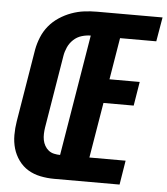

<svg xmlns="http://www.w3.org/2000/svg" viewBox="-53 -782 723 829"><g transform="rotate(5 309.0 -367.5)"><path d="M212 0Q182 0 152.5 -6Q123 -12 99 -26.5Q75 -41 58 -64.5Q41 -88 33 -115.5Q25 -143 25 -173.5Q25 -204 30 -234L82 -549Q87 -576 98 -603Q109 -630 127.5 -652.5Q146 -675 171 -691.5Q196 -708 223.5 -718Q251 -728 278.5 -731.5Q306 -735 334 -735H618L600 -630H443L413 -449H544L527 -345H396L356 -105H513L496 0ZM229 -105 316 -630Q297 -630 277 -624Q257 -618 241.5 -603.5Q226 -589 217.5 -570Q209 -551 206 -532L154 -217Q152 -204 151.5 -190Q151 -176 153.5 -163Q156 -150 162.5 -138.5Q169 -127 179 -119Q189 -111 202.5 -108Q216 -105 229 -105Z"/></g></svg>

Font: Iosevka Curly XBdExObl
Style: Regular
Weight: 800
Width: 7
Italic angle: -9°
Monospace: yes
Designer: Belleve Invis
Foundry: Belleve Invis
Version: Version 11.1.0; ttfautohint (v1.8.3)